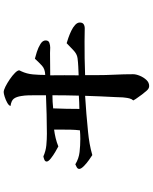

<svg xmlns="http://www.w3.org/2000/svg" viewBox="86 -878 828 1040"><g transform="rotate(-90 500.0 -358.0)"><path d="M504 -488Q486 -488 468.5 -487Q451 -486 433 -484Q430 -414 430 -342Q448 -342 466 -343Q484 -344 502 -345Q503 -381 503.5 -416.5Q504 -452 504 -488ZM898 -340Q898 -325 889 -319Q880 -313 866 -313Q849 -313 831 -313.5Q813 -314 796 -314Q750 -314 704.5 -313.5Q659 -313 613 -311Q613 -295 613 -280Q613 -265 613 -249Q613 -200 615.5 -150.5Q618 -101 618 -51Q618 -35 609.5 -14.5Q601 6 587 21Q573 36 554 36Q540 36 528 21.5Q516 7 508 -3Q500 -15 491.5 -26Q483 -37 476 -50Q484 -59 487 -71Q490 -83 491 -94Q493 -107 493 -119.5Q493 -132 494 -145Q496 -186 498 -228Q500 -270 501 -311Q452 -308 403 -304Q354 -300 305 -295Q274 -292 242.5 -286.5Q211 -281 180 -272Q172 -277 153.5 -290Q135 -303 120 -318Q105 -333 105 -343Q105 -351 114.5 -356.5Q124 -362 130 -364Q161 -345 196.5 -341Q232 -337 267 -337Q279 -337 290.5 -337.5Q302 -338 314 -339Q317 -364 317.5 -389Q318 -414 318 -439V-479Q295 -476 272 -470.5Q249 -465 227 -456Q219 -460 199 -471.5Q179 -483 162 -496.5Q145 -510 145 -519Q145 -528 155.5 -532Q166 -536 173 -537Q202 -524 233.5 -521Q265 -518 296 -518Q348 -518 400 -519.5Q452 -521 504 -523V-584Q504 -602 503.5 -620Q503 -638 500 -656Q496 -683 485.5 -697Q475 -711 446 -715Q448 -724 463 -732.5Q478 -741 495.5 -746.5Q513 -752 521 -752Q532 -752 551 -742.5Q570 -733 590.5 -719Q611 -705 625 -691Q639 -677 639 -668Q639 -667 637 -663Q635 -659 634 -657Q620 -627 617 -593.5Q614 -560 614 -527Q646 -528 664 -544.5Q682 -561 702 -583Q715 -580 738.5 -572.5Q762 -565 781.5 -553Q801 -541 801 -525Q801 -509 788 -504.5Q775 -500 762 -500Q755 -500 748 -500.5Q741 -501 733 -501Q703 -501 672.5 -500.5Q642 -500 612 -500Q613 -462 612.5 -423Q612 -384 612 -346Q635 -347 658.5 -348Q682 -349 705 -352Q728 -355 748.5 -375Q769 -395 786 -411Q797 -408 815.5 -401.5Q834 -395 853 -386Q872 -377 885 -365Q898 -353 898 -340Z"/></g></svg>

Font: Kaisei HarunoUmi
Style: Bold
Weight: 700
Designer: Font-Kai, 金井和夫
Foundry: KAZUO KANAI
Version: Version 5.003